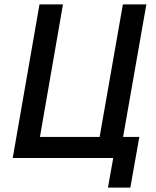

<svg xmlns="http://www.w3.org/2000/svg" viewBox="-20 -720 710 875"><path d="M615 -96H541L647 -700H540L434 -96H162L267 -700H160L38 0H496L472 135H574Z"/></svg>

Font: Fixel Text 20240404 Medium
Style: Italic
Weight: 500
Width: 4
Italic angle: -10°
Designer: AlfaBravo + MacPaw
Foundry: Kyrylo Tkachov, Marchela Mozhyna, Serhii Makarenko, Maria Weinstein, Zakhar Kryvoshyya
Version: Version 1.211;Glyphs 3.2 (3225)